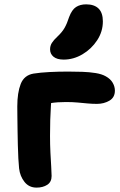

<svg xmlns="http://www.w3.org/2000/svg" viewBox="-20 -845 548 875"><path d="M146.6 10Q112.4 10 91.8 -15.8Q71.2 -41.6 67 -77.6Q65 -95.2 63.6 -123Q62.2 -150.8 61.3 -184.2Q60.4 -217.6 60 -250.7Q59.6 -283.8 59.2 -312.4Q58.8 -341 58.8 -360Q58.8 -422.6 74.4 -462.4Q90 -502.2 132.6 -509.6Q164.4 -514.6 205.7 -516.7Q247 -518.8 290.4 -518.8Q322.6 -518.8 355.2 -517.7Q387.8 -516.6 416.1 -512Q444.4 -507.4 462.4 -497Q483.6 -485.2 493.6 -467.8Q503.6 -450.4 503.6 -432Q503.6 -400.8 478.6 -386.2Q453.6 -371.6 422 -371.6Q401 -371.6 379.9 -373.5Q358.8 -375.4 334.8 -377.7Q310.8 -380 280.2 -380Q240.4 -380 209.5 -374.9Q178.6 -369.8 143.2 -361.8L216.4 -420Q214.2 -394.8 212.1 -364.3Q210 -333.8 209 -299.3Q208 -264.8 208 -226Q208 -185.2 209.8 -149.2Q211.6 -113.2 213.4 -85.5Q215.2 -57.8 215.2 -42.8Q215.2 -15.6 195.3 -2.8Q175.4 10 146.6 10ZM270.2 -573.4Q239.8 -573.4 224 -586.4Q208.2 -599.4 208.2 -620Q208.2 -636.4 216.5 -649.5Q224.8 -662.6 241 -677.6Q263.2 -698.4 274.4 -718.1Q285.6 -737.8 295 -767.4Q307.6 -800.8 326.5 -813Q345.4 -825.2 372.6 -825.2Q409.8 -825.2 429.3 -805.9Q448.8 -786.6 448.8 -747.4Q448.8 -701.2 422.8 -661.5Q396.8 -621.8 355.9 -597.6Q315 -573.4 270.2 -573.4Z"/></svg>

Font: Shantell Sans Light
Style: Regular
Weight: 300
Designer: Stephen Nixon, Anya Danilova, Shantell Martin
Foundry: Arrow Type
Version: Version 1.011;[c5ecc13dd]